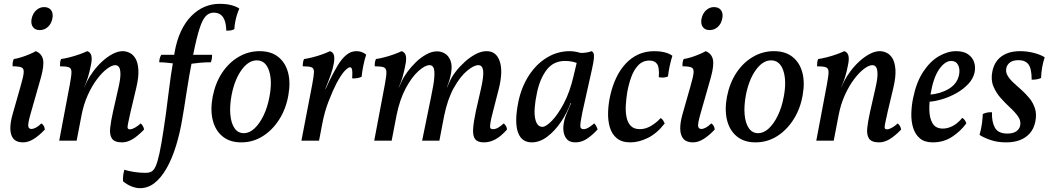

<svg xmlns="http://www.w3.org/2000/svg" viewBox="-20 -734 5489 1002"><path d="M100 9Q67 9 51 -9Q35 -27 34 -59.5Q33 -92 45 -135L86 -279Q101 -330 103.5 -353Q106 -376 92.5 -382Q79 -388 46 -388Q45 -399 46.5 -408.5Q48 -418 52 -426Q68 -428 90.5 -435Q113 -442 134 -451Q155 -460 167 -467Q198 -454 204.5 -423.5Q211 -393 194 -331L139 -138Q125 -89 127.5 -75Q130 -61 144 -61Q154 -61 167.5 -68Q181 -75 196 -90Q204 -85 208.5 -77Q213 -69 214 -58Q185 -27 156.5 -9Q128 9 100 9ZM187 -577Q163 -577 151.5 -593.5Q140 -610 145 -636Q151 -664 169 -680.5Q187 -697 210 -697Q235 -697 247 -680.5Q259 -664 253 -636Q248 -610 230 -593.5Q212 -577 187 -577Z M289 0 344 -291Q353 -338 353 -358Q353 -378 339 -383Q325 -388 293 -388Q293 -399 294 -409Q295 -419 299 -426Q315 -428 341.5 -434.5Q368 -441 394.5 -450.5Q421 -460 435 -467Q451 -462 456 -446Q461 -430 456 -402Q448 -359 439 -331Q430 -303 419 -278L405 -130L380 0ZM621 -467Q637 -467 655 -459Q673 -451 686 -430.5Q699 -410 702 -372Q705 -334 691 -275L662 -153Q652 -108 648 -88.5Q644 -69 647 -64Q650 -59 658 -59Q669 -59 685.5 -68.5Q702 -78 714 -90Q722 -83 726 -75.5Q730 -68 732 -58Q699 -24 671.5 -7.5Q644 9 617 9Q578 9 564.5 -10.5Q551 -30 555 -66.5Q559 -103 570 -152L597 -271Q609 -322 608.5 -348.5Q608 -375 600.5 -384.5Q593 -394 582 -394Q564 -394 538.5 -375Q513 -356 486.5 -321Q460 -286 438 -237.5Q416 -189 405 -130L397 -230L435 -311Q447 -335 467.5 -362.5Q488 -390 513.5 -413.5Q539 -437 567 -452Q595 -467 621 -467Z M1125 -714Q1163 -714 1189.5 -706.5Q1216 -699 1229 -689Q1222 -674 1216.5 -656Q1211 -638 1207.5 -619.5Q1204 -601 1203 -582Q1198 -579 1191 -577Q1184 -575 1176.5 -574.5Q1169 -574 1161 -574Q1160 -608 1152 -628.5Q1144 -649 1130 -658.5Q1116 -668 1095 -668Q1072 -668 1054.5 -650.5Q1037 -633 1021.5 -585.5Q1006 -538 988 -448Q966 -335 953 -248.5Q940 -162 932 -118Q919 -38 898 29Q877 96 849 145Q821 194 786.5 221Q752 248 711 248Q689 248 665.5 238.5Q642 229 622 212Q621 196 623 180.5Q625 165 629 152Q652 159 680.5 163.5Q709 168 740 168Q757 168 769.5 162Q782 156 792 134.5Q802 113 812 67Q822 21 834 -59Q847 -142 858 -236Q869 -330 890 -454Q901 -521 924 -570Q947 -619 979 -651Q1011 -683 1048 -698.5Q1085 -714 1125 -714ZM822 -448H902L894 -402Q875 -404 853 -406.5Q831 -409 811 -409Q811 -420 814 -430.5Q817 -441 822 -448ZM984 -448H1087Q1087 -438 1085.5 -427.5Q1084 -417 1080 -409Q1051 -409 1023.5 -406.5Q996 -404 976 -401Z M1239 9Q1179 9 1141 -22.5Q1103 -54 1090 -108Q1077 -162 1090 -230Q1104 -301 1139 -354Q1174 -407 1225 -437Q1276 -467 1335 -467Q1394 -467 1431.5 -437.5Q1469 -408 1483 -356.5Q1497 -305 1485 -238Q1473 -167 1437.5 -111Q1402 -55 1351 -23Q1300 9 1239 9ZM1252 -39Q1282 -39 1308.5 -64Q1335 -89 1355.5 -131.5Q1376 -174 1386 -228Q1402 -311 1384 -365Q1366 -419 1320 -419Q1277 -419 1241 -369.5Q1205 -320 1189 -240Q1178 -182 1182 -136.5Q1186 -91 1204 -65Q1222 -39 1252 -39Z M1702 -467Q1718 -462 1722.5 -446.5Q1727 -431 1722 -403Q1718 -378 1706.5 -345Q1695 -312 1678 -271H1680L1697 -308Q1720 -355 1741.5 -391Q1763 -427 1787 -447Q1811 -467 1840 -467Q1869 -467 1891 -449Q1882 -421 1876 -391Q1870 -361 1867 -333Q1858 -329 1845.5 -326.5Q1833 -324 1818 -325Q1820 -360 1817 -371.5Q1814 -383 1807 -383Q1797 -383 1778.5 -363.5Q1760 -344 1735 -297Q1719 -266 1696.5 -209.5Q1674 -153 1662 -89L1645 0H1553L1609 -291Q1618 -338 1618.5 -358Q1619 -378 1605.5 -383Q1592 -388 1560 -388Q1560 -399 1561.5 -409Q1563 -419 1567 -426Q1583 -428 1609.5 -434.5Q1636 -441 1662 -450.5Q1688 -460 1702 -467Z M2505 9Q2473 9 2460 -7.5Q2447 -24 2449 -59.5Q2451 -95 2463 -152L2489 -266Q2505 -335 2501.5 -364.5Q2498 -394 2476 -394Q2453 -394 2417.5 -364.5Q2382 -335 2349 -276.5Q2316 -218 2298 -130L2273 0H2183L2229 -225Q2244 -295 2246.5 -331Q2249 -367 2242.5 -380.5Q2236 -394 2222 -394Q2198 -394 2163.5 -363Q2129 -332 2097.5 -273.5Q2066 -215 2049 -130L2024 0H1933L1988 -291Q1997 -338 1996.5 -358Q1996 -378 1982 -383Q1968 -388 1936 -388Q1935 -397 1936.5 -407.5Q1938 -418 1942 -426Q1958 -428 1984 -434.5Q2010 -441 2036 -450.5Q2062 -460 2076 -467Q2092 -462 2097 -446Q2102 -430 2097 -402Q2089 -359 2080.5 -331Q2072 -303 2061 -278H2062L2077 -311Q2087 -333 2106.5 -359.5Q2126 -386 2151.5 -410.5Q2177 -435 2205.5 -450.5Q2234 -466 2261 -466Q2283 -466 2302 -454.5Q2321 -443 2331 -418Q2341 -393 2334 -352Q2331 -335 2325.5 -316Q2320 -297 2312 -278H2313L2328 -311Q2338 -334 2358.5 -360.5Q2379 -387 2406 -411.5Q2433 -436 2462.5 -451.5Q2492 -467 2520 -467Q2570 -467 2588 -414Q2606 -361 2583 -270L2553 -153Q2542 -111 2539 -91Q2536 -71 2539.5 -65.5Q2543 -60 2552 -60Q2566 -60 2578.5 -67Q2591 -74 2609 -90Q2617 -83 2621 -75.5Q2625 -68 2626 -58Q2595 -23 2566 -7Q2537 9 2505 9Z M3067 -467Q3073 -465 3077 -457.5Q3081 -450 3079.5 -430.5Q3078 -411 3069 -371L3019 -147Q3008 -92 3008.5 -76Q3009 -60 3025 -60Q3037 -60 3049.5 -67Q3062 -74 3081 -90Q3088 -83 3092 -75.5Q3096 -68 3099 -59Q3074 -31 3045 -11Q3016 9 2983 9Q2955 9 2941 -5Q2927 -19 2922.5 -40Q2918 -61 2921 -83.5Q2924 -106 2930 -123Q2934 -133 2940.5 -149Q2947 -165 2954 -181Q2961 -197 2965 -205L3001 -346L3004 -458Q3020 -457 3038 -459.5Q3056 -462 3067 -467ZM3019 -454 3002 -400Q2987 -408 2968 -412Q2949 -416 2929 -416Q2868 -416 2832.5 -369Q2797 -322 2782 -248Q2764 -163 2772.5 -117.5Q2781 -72 2811 -72Q2829 -72 2860 -103.5Q2891 -135 2922.5 -194.5Q2954 -254 2973 -336L2992 -416L3039 -409L2984 -196H2958Q2940 -146 2908 -98.5Q2876 -51 2836.5 -21Q2797 9 2755 9Q2730 9 2712 -3Q2694 -15 2684 -41Q2674 -67 2674 -107Q2674 -147 2685 -202Q2701 -279 2739.5 -339Q2778 -399 2833.5 -433Q2889 -467 2954 -467Q2971 -467 2990 -463Q3009 -459 3019 -454Z M3270 9Q3225 9 3199 -12.5Q3173 -34 3162.5 -70Q3152 -106 3153.5 -149.5Q3155 -193 3165 -237Q3176 -286 3196 -328Q3216 -370 3244.5 -401Q3273 -432 3310.5 -449.5Q3348 -467 3396 -467Q3423 -467 3448 -461Q3473 -455 3489 -443Q3481 -418 3475 -390Q3469 -362 3466 -335Q3447 -326 3418 -331Q3422 -381 3409.5 -399.5Q3397 -418 3370 -418Q3334 -418 3310.5 -393Q3287 -368 3273.5 -329.5Q3260 -291 3253 -250Q3248 -219 3246 -185.5Q3244 -152 3249.5 -123.5Q3255 -95 3271.5 -77.5Q3288 -60 3319 -60Q3348 -60 3376 -76Q3404 -92 3428 -118Q3436 -113 3440.5 -106Q3445 -99 3449 -90Q3409 -38 3361.5 -14.5Q3314 9 3270 9Z M3596 9Q3563 9 3547 -9Q3531 -27 3530 -59.5Q3529 -92 3541 -135L3582 -279Q3597 -330 3599.5 -353Q3602 -376 3588.5 -382Q3575 -388 3542 -388Q3541 -399 3542.5 -408.5Q3544 -418 3548 -426Q3564 -428 3586.5 -435Q3609 -442 3630 -451Q3651 -460 3663 -467Q3694 -454 3700.5 -423.5Q3707 -393 3690 -331L3635 -138Q3621 -89 3623.5 -75Q3626 -61 3640 -61Q3650 -61 3663.5 -68Q3677 -75 3692 -90Q3700 -85 3704.5 -77Q3709 -69 3710 -58Q3681 -27 3652.5 -9Q3624 9 3596 9ZM3683 -577Q3659 -577 3647.5 -593.5Q3636 -610 3641 -636Q3647 -664 3665 -680.5Q3683 -697 3706 -697Q3731 -697 3743 -680.5Q3755 -664 3749 -636Q3744 -610 3726 -593.5Q3708 -577 3683 -577Z M3923 9Q3863 9 3825 -22.5Q3787 -54 3774 -108Q3761 -162 3774 -230Q3788 -301 3823 -354Q3858 -407 3909 -437Q3960 -467 4019 -467Q4078 -467 4115.5 -437.5Q4153 -408 4167 -356.5Q4181 -305 4169 -238Q4157 -167 4121.5 -111Q4086 -55 4035 -23Q3984 9 3923 9ZM3936 -39Q3966 -39 3992.5 -64Q4019 -89 4039.5 -131.5Q4060 -174 4070 -228Q4086 -311 4068 -365Q4050 -419 4004 -419Q3961 -419 3925 -369.5Q3889 -320 3873 -240Q3862 -182 3866 -136.5Q3870 -91 3888 -65Q3906 -39 3936 -39Z M4240 0 4295 -291Q4304 -338 4304 -358Q4304 -378 4290 -383Q4276 -388 4244 -388Q4244 -399 4245 -409Q4246 -419 4250 -426Q4266 -428 4292.5 -434.5Q4319 -441 4345.5 -450.5Q4372 -460 4386 -467Q4402 -462 4407 -446Q4412 -430 4407 -402Q4399 -359 4390 -331Q4381 -303 4370 -278L4356 -130L4331 0ZM4572 -467Q4588 -467 4606 -459Q4624 -451 4637 -430.5Q4650 -410 4653 -372Q4656 -334 4642 -275L4613 -153Q4603 -108 4599 -88.5Q4595 -69 4598 -64Q4601 -59 4609 -59Q4620 -59 4636.5 -68.5Q4653 -78 4665 -90Q4673 -83 4677 -75.5Q4681 -68 4683 -58Q4650 -24 4622.5 -7.5Q4595 9 4568 9Q4529 9 4515.5 -10.5Q4502 -30 4506 -66.5Q4510 -103 4521 -152L4548 -271Q4560 -322 4559.5 -348.5Q4559 -375 4551.5 -384.5Q4544 -394 4533 -394Q4515 -394 4489.5 -375Q4464 -356 4437.5 -321Q4411 -286 4389 -237.5Q4367 -189 4356 -130L4348 -230L4386 -311Q4398 -335 4418.5 -362.5Q4439 -390 4464.5 -413.5Q4490 -437 4518 -452Q4546 -467 4572 -467Z M4848 9Q4805 9 4780.5 -12Q4756 -33 4745.5 -67Q4735 -101 4736 -141.5Q4737 -182 4745 -221Q4762 -305 4798 -359.5Q4834 -414 4879.5 -440.5Q4925 -467 4970 -467Q5009 -467 5032.5 -450.5Q5056 -434 5064 -408.5Q5072 -383 5066 -356Q5059 -323 5033 -295.5Q5007 -268 4971.5 -248Q4936 -228 4898 -216.5Q4860 -205 4828 -203L4831 -240Q4887 -244 4931 -270Q4975 -296 4985 -343Q4991 -374 4980 -395Q4969 -416 4944 -416Q4912 -416 4881.5 -373Q4851 -330 4836 -241Q4829 -200 4830 -158.5Q4831 -117 4847 -90Q4863 -63 4901 -63Q4925 -63 4951 -76Q4977 -89 5002 -119Q5010 -114 5015 -107Q5020 -100 5023 -90Q4992 -48 4948 -19.5Q4904 9 4848 9Z M5303 -467Q5340 -467 5375 -458Q5410 -449 5432 -435Q5415 -384 5413 -327Q5403 -322 5390.5 -320Q5378 -318 5364 -318Q5364 -377 5347 -398.5Q5330 -420 5296 -420Q5267 -420 5251.5 -408.5Q5236 -397 5232 -380Q5227 -359 5238 -340Q5249 -321 5269 -302.5Q5289 -284 5311.5 -264Q5334 -244 5353 -220.5Q5372 -197 5381.5 -167Q5391 -137 5383 -99Q5376 -63 5355 -39Q5334 -15 5303 -3Q5272 9 5231 9Q5185 9 5149 -3.5Q5113 -16 5092 -30Q5101 -62 5104.5 -89Q5108 -116 5109 -139Q5132 -150 5157 -148Q5155 -99 5172 -68Q5189 -37 5237 -37Q5267 -37 5283.5 -48.5Q5300 -60 5304 -78Q5309 -103 5293.5 -125.5Q5278 -148 5252.5 -171.5Q5227 -195 5202.5 -222.5Q5178 -250 5164 -284Q5150 -318 5159 -362Q5166 -396 5184.5 -419Q5203 -442 5233 -454.5Q5263 -467 5303 -467Z"/></svg>

Font: Vollkorn
Style: Italic
Weight: 400
Italic angle: -11°
Designer: Friedrich Althausen
Foundry: Friedrich Althausen
Version: Version 5.001